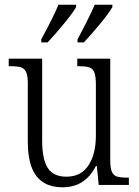

<svg xmlns="http://www.w3.org/2000/svg" viewBox="-20 -785 588 815"><path d="M98 -185V-434Q98 -465 90.5 -480Q83 -495 68 -499.5Q53 -504 23 -504H17V-536H159V-187Q159 -110 182.5 -72.5Q206 -35 262 -35Q324 -35 355.5 -83Q387 -131 387 -209V-425Q387 -461 380.5 -477.5Q374 -494 359 -499Q344 -504 313 -504H308V-536H448V-104Q448 -71 455 -55.5Q462 -40 477 -35.5Q492 -31 522 -31H527V0H399L391 -80H387Q363 -34 328 -12Q293 10 245 10Q172 10 135 -37Q98 -84 98 -185ZM155 -618Q210 -719 228 -765H303V-755Q289 -730 251.5 -684.5Q214 -639 182 -605H155ZM309 -618Q359 -711 382 -765H457V-755Q443 -730 405.5 -684.5Q368 -639 336 -605H309Z"/></svg>

Font: Noto Serif NarrowLight
Style: Regular
Weight: 300
Width: 4
Designer: Monotype Design Team
Foundry: Monotype Imaging Inc.
Version: Version 1.001